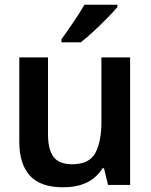

<svg xmlns="http://www.w3.org/2000/svg" viewBox="-20 -786 640 816"><path d="M248 10Q152 10 107 -39.5Q62 -89 62 -184V-542H184V-214Q184 -152 207 -120Q230 -88 287 -88Q360 -88 385.5 -136.5Q411 -185 411 -266V-542H533V0H439L422 -71H416Q388 -28 346.5 -9Q305 10 248 10ZM241 -619Q263 -649 291.5 -691Q320 -733 339 -766H479V-756Q464 -738 436.5 -710Q409 -682 378.5 -653.5Q348 -625 323 -606H241Z"/></svg>

Font: Noto Sans Mono SemiBold
Style: Regular
Weight: 600
Designer: Monotype Design Team
Foundry: Monotype Imaging Inc.
Version: Version 2.014; ttfautohint (v1.8.4.7-5d5b)